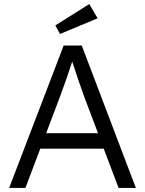

<svg xmlns="http://www.w3.org/2000/svg" viewBox="-20 -924 713 944"><path d="M25 0 293 -700H382L648 0H563L490 -193H178L105 0ZM275 -449 207 -269H462L392 -454Q380 -487 364 -534Q348 -581 335 -621Q321 -578 306 -534.5Q291 -491 275 -449ZM275 -757 252 -799 419 -904 460 -834Z"/></svg>

Font: Lexend Light
Style: Regular
Weight: 300
Designer: Bonnie Shaver-Troup, Thomas Jockin
Foundry: Lexend
Version: Version 1.007; ttfautohint (v1.8.3)